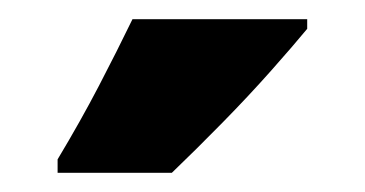

<svg xmlns="http://www.w3.org/2000/svg" viewBox="-20 -852 380 200"><path d="M300 -822Q286 -805 262.5 -778.5Q239 -752 211.5 -724Q184 -696 159 -672H40V-686Q64 -726 83 -762.5Q102 -799 118 -832H300Z"/></svg>

Font: Noto Sans Malayalam UI ExtraCondensed Black
Style: Regular
Weight: 900
Width: 2
Designer: Jelle Bosma - Monotype Design Team
Foundry: Monotype Imaging Inc.
Version: Version 2.104; ttfautohint (v1.8.4.7-5d5b)